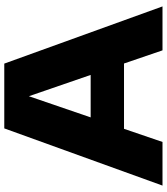

<svg xmlns="http://www.w3.org/2000/svg" viewBox="39 -819 780 898"><g transform="rotate(-90 429.0 -370.0)"><path d="M10 0 277.5 -740H580.5L848 0H642.5L581 -180H275.5L214 0ZM329 -336H527.5L428 -625Z"/></g></svg>

Font: Encode Sans Expanded Expanded ExtraBold
Style: Regular
Weight: 800
Width: 7
Designer: Multiple Designers
Foundry: Impallari Type
Version: Version 3.000; ttfautohint (v1.8.3) -l 8 -r 50 -G 200 -x 14 